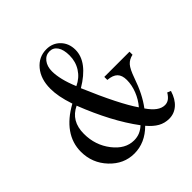

<svg xmlns="http://www.w3.org/2000/svg" viewBox="-185 -829 986 986"><g transform="rotate(-45 307.5 -336.5)"><path d="M272 -443Q313 -462 336 -498Q359 -534 359 -579Q359 -621 343.5 -644Q328 -667 301 -667Q273 -667 255 -644Q237 -621 237 -585Q237 -557 245.5 -521.5Q254 -486 272 -443ZM363 -68Q318 -128 277.5 -204.5Q237 -281 202 -371Q164 -353 145 -321Q126 -289 126 -242Q126 -160 174 -98Q222 -36 285 -36Q308 -36 327 -44Q346 -52 363 -68ZM378 -49Q347 -18 312 -2.5Q277 13 238 13Q162 13 106 -46.5Q50 -106 50 -188Q50 -251 86.5 -303Q123 -355 194 -394Q180 -436 174 -468Q168 -500 168 -528Q168 -598 204.5 -642Q241 -686 297 -686Q342 -686 371.5 -655.5Q401 -625 401 -578Q401 -534 370.5 -494Q340 -454 281 -419Q322 -322 358 -250.5Q394 -179 422 -139Q448 -169 463 -207Q478 -245 478 -282Q478 -316 461 -333Q444 -350 407 -353V-375H590V-353Q562 -347 545.5 -328.5Q529 -310 512 -261Q497 -217 478.5 -180.5Q460 -144 438 -115Q460 -83 481.5 -67.5Q503 -52 525 -52Q541 -52 554 -61Q567 -70 579 -90L598 -82Q584 -36 556 -11.5Q528 13 491 13Q459 13 432 -2Q405 -17 378 -49Z"/></g></svg>

Font: Augsburger Schrift CAT
Style: Regular
Weight: 400
Designer: Peter Wiegel nach Roos&Junge Offenbach
Foundry: CAT-Fonts, Peter Wiegel
Version: Version 1.000